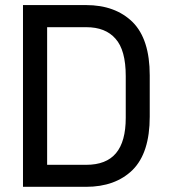

<svg xmlns="http://www.w3.org/2000/svg" viewBox="-20 -720 661 750"><path d="M315.9 -700.2Q430.2 -700.2 498 -633.8Q564.9 -566.9 564.9 -425.8V-264.2Q564.9 -123 498 -56.2Q430.7 9.8 315.9 9.8H69.8V-700.2ZM316.9 -76.2Q395 -76.2 433.1 -121.6Q471.2 -167 471.2 -259.8V-422.9Q471.2 -524.4 431.2 -568.8Q392.1 -613.8 316.9 -613.8H164.1V-76.2Z"/></svg>

Font: D-DIN-PRO Medium
Style: Regular
Weight: 500
Designer: datto
Foundry: CyberFei
Version: Version 1.000;hotconv 1.0.109;makeotfexe 2.5.65596